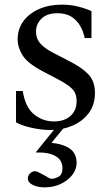

<svg xmlns="http://www.w3.org/2000/svg" viewBox="-20 -550 471 827"><path d="M199 10Q161 10 118.5 1Q76 -8 49 -23V-158H78Q89 -88 126.5 -57.5Q164 -27 212 -27Q258 -27 284 -51Q310 -75 310 -114Q310 -149 289.5 -168.5Q269 -188 234 -206L162 -244Q98 -278 77 -312Q56 -346 56 -380Q56 -425 80.5 -458.5Q105 -492 148 -511Q191 -530 246 -530Q283 -530 315.5 -522Q348 -514 374 -502V-386H345Q339 -415 325 -439Q311 -463 287.5 -478Q264 -493 228 -493Q183 -493 159 -470Q135 -447 135 -413Q135 -385 152.5 -364Q170 -343 210 -322L276 -288Q332 -260 360.5 -230Q389 -200 389 -150Q389 -98 362 -62.5Q335 -27 291.5 -8.5Q248 10 199 10ZM173 257Q142 257 121 246.5Q100 236 100 219Q100 203 114 193Q128 183 144 191L165 202Q179 209 187 214.5Q195 220 202 220Q216 220 232.5 211Q249 202 249 175Q249 139 218.5 122Q188 105 136 107L135 105L227 -9L256 -1L202 65Q255 71 282.5 91.5Q310 112 310 152Q310 180 291 204Q272 228 241 242.5Q210 257 173 257Z"/></svg>

Font: Hedvig Letters Serif 24pt 24pt
Style: Regular
Weight: 400
Version: Version 1.000